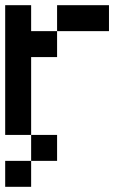

<svg xmlns="http://www.w3.org/2000/svg" viewBox="-20 -620 540 740"><path d="M0 100V0H100V100ZM0 -100V-600H100V-500H200V-400H100V-100ZM100 -100H200V0H100ZM200 -500V-600H400V-500Z"/></svg>

Font: GalmuriMono9 Regular
Style: Regular
Weight: 400
Designer: Lee Minseo (quiple)
Version: Version 2.399;hotconv 1.1.1;makeotfexe 2.6.0 DEVELOPMENT